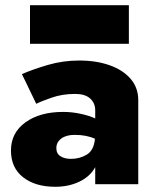

<svg xmlns="http://www.w3.org/2000/svg" viewBox="-20 -706 602 736"><path d="M95 -538V-686H474V-538ZM119 -308 64 -422Q108 -441 165 -457.5Q222 -474 284 -474Q349 -474 400 -456Q451 -438 480.5 -404Q510 -370 510 -322V0H345V-65Q325 -29 284 -9.5Q243 10 192 10Q115 10 68.5 -26.5Q22 -63 22 -129Q22 -197 77.5 -237Q133 -277 222 -277Q255 -277 288 -270Q321 -263 345 -252V-283Q345 -311 325.5 -328.5Q306 -346 268 -346Q219 -346 177.5 -331.5Q136 -317 119 -308ZM196 -138Q196 -117 212 -107Q228 -97 252 -97Q286 -97 313 -113.5Q340 -130 344 -174Q312 -189 266 -189Q234 -189 215 -175Q196 -161 196 -138Z"/></svg>

Font: Jost* Heavy
Style: Regular
Weight: 800
Version: Version 3.7